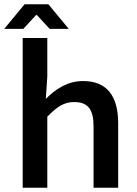

<svg xmlns="http://www.w3.org/2000/svg" viewBox="-25 -885 644 905"><path d="M82 0H198V-335C243 -381 276 -404 324 -404C391 -404 416 -368 416 -289V0H532V-304C532 -431 480 -503 367 -503C292 -503 236 -464 191 -419L198 -524V-706H82ZM85 -749 145 -814H149L209 -749H299L203 -865H91L-5 -749Z"/></svg>

Font: Source Code Pro Semibold
Style: Regular
Weight: 600
Monospace: yes
Designer: Paul D. Hunt
Foundry: Adobe Systems Incorporated
Version: Version 1.017;PS 1.000;hotconv 1.0.70;makeotf.lib2.5.5900